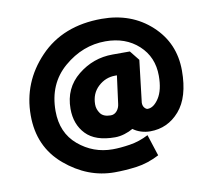

<svg xmlns="http://www.w3.org/2000/svg" viewBox="-78 -691 965 876"><g transform="rotate(-10 404.5 -253.0)"><path d="M584 -389 561 -194Q561 -179 568.5 -170.5Q576 -162 583 -162Q611 -162 635 -199Q659 -236 659 -302Q659 -389 599 -444Q539 -499 446 -499Q340 -499 253.5 -425Q167 -351 167 -225Q167 -124 235.5 -66Q304 -8 394 -8Q429 -8 474 -15Q519 -22 561 -44L593 55Q539 83 486.5 90Q434 97 384 97Q260 97 156 9Q52 -79 52 -225Q52 -378 159.5 -490.5Q267 -603 447 -603Q584 -603 675.5 -519Q767 -435 767 -307Q767 -184 712.5 -121.5Q658 -59 577 -59Q555 -59 534.5 -65.5Q514 -72 498 -84Q481 -74 458.5 -67Q436 -60 414 -60Q323 -60 279.5 -105.5Q236 -151 236 -223Q236 -319 307 -376.5Q378 -434 468 -434H548ZM350 -223Q350 -201 364 -181.5Q378 -162 412 -162Q429 -162 440.5 -175.5Q452 -189 454 -208L471 -337H463Q418 -337 384 -305.5Q350 -274 350 -223Z"/></g></svg>

Font: Palanquin Dark
Style: Regular
Weight: 400
Designer: Pria Ravichandran
Version: Version 1.000